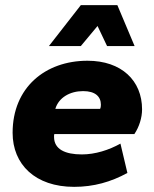

<svg xmlns="http://www.w3.org/2000/svg" viewBox="-20 -716 600 746"><path d="M268 10C344 10 411 -9 475 -44L448 -158C403 -133 350 -116 298 -116C233 -116 190 -136 190 -184C190 -189 190 -192 191 -195H502C521 -223 532 -259 532 -291C532 -403 452 -480 320 -480C156 -480 29 -376 29 -200C29 -77 117 10 268 10ZM303 -362C350 -362 372 -341 372 -309C372 -302 371 -297 369 -293H195C208 -337 252 -362 303 -362ZM503 -537 436 -696H294L170 -537H294L359 -615L396 -537Z"/></svg>

Font: Celebes ExtraBold
Style: Italic
Weight: 800
Italic angle: -10°
Designer: Anugrah Pasau
Foundry: Lafontype
Version: Version 1.000